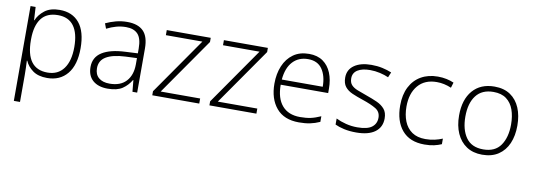

<svg xmlns="http://www.w3.org/2000/svg" viewBox="-59 -916 4243 1527"><g transform="rotate(10 2062.5 -153.0)"><path d="M323.2 -541Q425.8 -541 482.2 -472.2Q538.6 -403.3 538.6 -269Q538.6 -133.8 479.2 -62Q419.9 9.8 316.4 9.8Q244.1 9.8 200.7 -21.7Q157.2 -53.2 138.2 -98.1H134.8Q136.2 -70.3 137.2 -40Q138.2 -9.8 138.2 17.1V234.9H88.4V-530.8H129.4L135.3 -424.8H138.2Q157.2 -470.7 202.1 -505.9Q247.1 -541 323.2 -541ZM316.9 -497.6Q226.6 -497.6 182.6 -439.5Q138.7 -381.3 138.2 -272.9V-264.6Q138.2 -33.2 312 -33.2Q396.5 -33.2 442.1 -95Q487.8 -156.7 487.8 -269.5Q487.8 -380.9 445.1 -439.2Q402.3 -497.6 316.9 -497.6Z M868.7 -540Q956.1 -540 999.5 -495.8Q1043 -451.7 1043 -356V0H1004.9L996.1 -92.8H993.2Q966.8 -47.9 924.3 -19Q881.8 9.8 805.7 9.8Q729 9.8 685.5 -28.3Q642.1 -66.4 642.1 -136.7Q642.1 -215.8 707.5 -257.1Q772.9 -298.3 895.5 -303.7L994.1 -308.6V-347.2Q994.1 -428.7 961.9 -463.4Q929.7 -498 866.7 -498Q825.7 -498 787.8 -487.5Q750 -477.1 710.9 -457.5L695.3 -498.5Q733.4 -516.6 777.1 -528.3Q820.8 -540 868.7 -540ZM993.7 -270 900.9 -266.1Q799.8 -261.2 747.1 -230Q694.3 -198.7 694.3 -136.2Q694.3 -85.9 725.8 -59.1Q757.3 -32.2 813.5 -32.2Q900.9 -32.2 947 -82Q993.2 -131.8 993.7 -217.8Z M1544.4 0H1165V-32.7L1483.4 -489.7H1188.5V-530.8H1543.5V-497.1L1225.6 -41H1544.4Z M2005.9 0H1626.5V-32.7L1944.8 -489.7H1649.9V-530.8H2004.9V-497.1L1687 -41H2005.9Z M2336.9 -541Q2404.8 -541 2449.7 -509.3Q2494.6 -477.5 2517.1 -422.1Q2539.6 -366.7 2539.6 -295.9V-260.3H2156.2Q2156.2 -150.9 2206.8 -92.3Q2257.3 -33.7 2351.6 -33.7Q2400.4 -33.7 2436.8 -41.5Q2473.1 -49.3 2518.1 -69.3V-23.9Q2479 -6.3 2439.9 1.7Q2400.9 9.8 2350.1 9.8Q2229.5 9.8 2167.5 -64Q2105.5 -137.7 2105.5 -260.7Q2105.5 -340.3 2132.1 -403.8Q2158.7 -467.3 2210.2 -504.2Q2261.7 -541 2336.9 -541ZM2336.4 -498.5Q2260.3 -498.5 2213.1 -447.8Q2166 -397 2157.7 -302.2H2488.3Q2488.3 -389.6 2450.9 -444.1Q2413.6 -498.5 2336.4 -498.5Z M3017.1 -139.2Q3017.1 -68.4 2964.4 -29.3Q2911.6 9.8 2812.5 9.8Q2757.3 9.8 2713.9 0Q2670.4 -9.8 2641.1 -23.9V-72.8Q2677.7 -54.7 2722.2 -43.5Q2766.6 -32.2 2813.5 -32.2Q2895.5 -32.2 2931.6 -60.1Q2967.8 -87.9 2967.8 -136.2Q2967.8 -184.1 2928.5 -208Q2889.2 -231.9 2818.8 -255.4Q2770 -271.5 2732.2 -288.1Q2694.3 -304.7 2672.9 -331.8Q2651.4 -358.9 2651.4 -405.8Q2651.4 -469.7 2702.6 -505.4Q2753.9 -541 2840.3 -541Q2888.2 -541 2929.4 -532Q2970.7 -522.9 3004.4 -508.8L2986.8 -466.8Q2956.5 -480.5 2917 -489.5Q2877.4 -498.5 2837.9 -498.5Q2772.9 -498.5 2736.3 -475.3Q2699.7 -452.1 2699.7 -408.2Q2699.7 -374 2717.3 -354.7Q2734.9 -335.4 2767.6 -322.5Q2800.3 -309.6 2845.2 -293.9Q2891.6 -277.8 2930.7 -260.3Q2969.7 -242.7 2993.4 -214.8Q3017.1 -187 3017.1 -139.2Z M3363.8 9.8Q3244.6 9.8 3182.6 -63.5Q3120.6 -136.7 3120.6 -262.7Q3120.6 -350.1 3152.3 -412.4Q3184.1 -474.6 3241.9 -507.8Q3299.8 -541 3377 -541Q3415 -541 3447.8 -533.9Q3480.5 -526.9 3506.8 -515.1L3493.7 -471.7Q3435.5 -496.6 3376.5 -496.6Q3278.8 -496.6 3225.1 -433.3Q3171.4 -370.1 3171.4 -263.2Q3171.4 -196.3 3191.9 -144.8Q3212.4 -93.3 3254.9 -63.7Q3297.4 -34.2 3363.8 -34.2Q3402.8 -34.2 3437.5 -42Q3472.2 -49.8 3501 -62V-17.1Q3475.1 -5.4 3441.2 2.2Q3407.2 9.8 3363.8 9.8Z M4066.4 -266.1Q4066.4 -184.1 4039.6 -122.1Q4012.7 -60.1 3960 -25.1Q3907.2 9.8 3829.6 9.8Q3755.4 9.8 3703.1 -24.9Q3650.9 -59.6 3623.3 -121.6Q3595.7 -183.6 3595.7 -266.1Q3595.7 -394.5 3658.9 -467.8Q3722.2 -541 3834.5 -541Q3911.6 -541 3963.1 -505.9Q4014.6 -470.7 4040.5 -408.9Q4066.4 -347.2 4066.4 -266.1ZM3646.5 -266.1Q3646.5 -161.1 3691.4 -97.2Q3736.3 -33.2 3830.6 -33.2Q3926.3 -33.2 3970.9 -97.7Q4015.6 -162.1 4015.6 -266.1Q4015.6 -333 3997.1 -385.3Q3978.5 -437.5 3938.5 -467.5Q3898.4 -497.6 3834 -497.6Q3741.2 -497.6 3693.8 -436Q3646.5 -374.5 3646.5 -266.1Z"/></g></svg>

Font: Open Sans Light
Style: Regular
Weight: 300
Designer: Monotype Design Team
Foundry: Monotype Imaging Inc.
Version: Version 3.000; ttfautohint (v1.8.4)